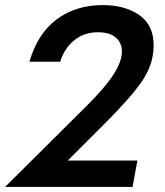

<svg xmlns="http://www.w3.org/2000/svg" viewBox="-42 -736 650 756"><path d="M563 -557Q563 -638 506 -677Q449 -716 363 -716Q257 -716 181.5 -660Q106 -604 74 -493H195Q212 -547 251 -578Q290 -609 343 -609Q390 -609 414 -588Q438 -567 438 -533Q438 -494 404.5 -442Q371 -390 296 -316L-22 0H480L499 -104H225L379 -258Q468 -348 509 -404.5Q550 -461 559 -515Q563 -535 563 -557Z"/></svg>

Font: Geom Medium
Style: Italic
Weight: 500
Italic angle: -10°
Version: Version 1.102